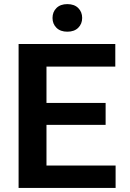

<svg xmlns="http://www.w3.org/2000/svg" viewBox="-20 -928 640 948"><path d="M501.5 -311.5H209.5V-110.8H550.8V0H71.8V-710.9H549.3V-599.1H209.5V-419.9H501.5ZM239.3 -839.4Q239.3 -869.1 258.8 -888.4Q278.3 -907.7 312.5 -907.7Q346.7 -907.7 366.2 -888.4Q385.7 -869.1 385.7 -839.4Q385.7 -810.1 366.2 -790.8Q346.7 -771.5 312.5 -771.5Q278.3 -771.5 258.8 -790.8Q239.3 -810.1 239.3 -839.4Z"/></svg>

Font: Roboto Mono
Style: Bold
Weight: 700
Designer: Google
Version: Version 2.000985; 2015; ttfautohint (v1.3)